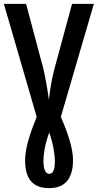

<svg xmlns="http://www.w3.org/2000/svg" viewBox="-20 -734 506 994"><path d="M234 240C321 240 358 186 358 94C358 34 332 -43 295 -129L466 -714H353L260 -371C249 -329 238 -265 233 -218C227 -263 215 -336 204 -380L115 -714H0L170 -129C138 -50 110 30 110 95C110 189 147 240 234 240ZM235 166C217 166 205 145 205 100C205 63 213 11 235 -48C255 10 264 63 264 103C264 147 253 166 235 166Z"/></svg>

Font: Noto Sans Display Condensed Medium
Style: Regular
Weight: 500
Width: 3
Designer: Monotype Design Team
Foundry: Monotype Imaging Inc.
Version: Version 1.900